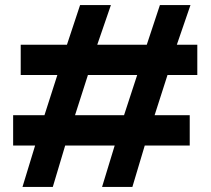

<svg xmlns="http://www.w3.org/2000/svg" viewBox="-20 -740 837 760"><path d="M189 0 238 -164H434L384 0H504L553 -164H731V-284H592L643 -443H761V-563H680L734 -720H613L561 -563H365L419 -720H297L245 -563H62V-443H207L156 -284H32V-164H119L69 0ZM328 -443H523L471 -284H277Z"/></svg>

Font: Orbitron SemiBold
Style: Regular
Weight: 600
Designer: Matt McInerney
Foundry: The League of Moveable Type
Version: Version 2.001